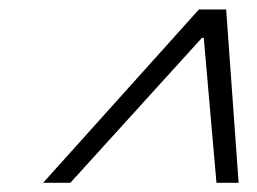

<svg xmlns="http://www.w3.org/2000/svg" viewBox="-20 -724 556 416"><path d="M73.5 -328 411 -703.5H470L497 -328H449L421.5 -642H417.5L132.5 -328Z"/></svg>

Font: Libre Caslon Text
Style: Italic
Weight: 400
Italic angle: -22.583°
Designer: Pablo Impallari, Rodrigo Fuenzalida, Katja Schimmel
Foundry: Pablo Impallari, Rodrigo Fuenzalida
Version: Version 2.000